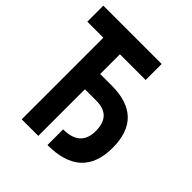

<svg xmlns="http://www.w3.org/2000/svg" viewBox="-192 -829 964 964"><g transform="rotate(45 290.5 -346.5)"><path d="M291.5 0V-111.3Q413.6 -111.3 413.6 -221.7Q413.6 -331.1 307.6 -331.1H226.6V0H108.9V-579.6H-4.9V-693.4H409.2V-579.6H226.6V-439.5H307.6Q533.2 -439.5 533.2 -221.7Q533.2 0 291.5 0Z"/></g></svg>

Font: Cascadia Code SemiBold
Style: Regular
Weight: 600
Monospace: yes
Designer: Aaron Bell
Foundry: Saja Typeworks
Version: Version 2404.023; ttfautohint (v1.8.4)